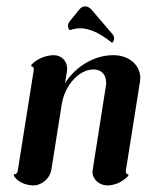

<svg xmlns="http://www.w3.org/2000/svg" viewBox="-20 -565 451 590"><path d="M324.7 -433.3C329.6 -438 330.6 -442.4 330.6 -447.3C330.6 -452.1 328.6 -457.3 324.7 -461.2L261 -535.6C255.6 -541.7 248.5 -545.4 241.7 -545.4C235.6 -545.4 229.2 -542.5 224.4 -536.6L194.8 -500.2C191.4 -496.1 189 -491.2 189 -486.3C189 -478.3 191.4 -475.1 194.8 -472.4C203.6 -475.1 213.6 -478 226.3 -478C249.3 -478 280.3 -468.8 324.7 -433.3ZM34.4 -39.1C33.4 -33.2 29.1 -29.3 23.2 -29.3L22.5 -24.4C34.2 -5.9 58.1 3.9 81.3 4.9C108.6 4.9 133.5 -16.6 137.9 -43.9L169.7 -244.4C179.2 -303.5 222.9 -351.6 267.6 -351.6C291.7 -351.6 306.2 -335.7 306.2 -311C306.2 -307.4 305.9 -303.7 305.2 -299.8L265.9 -49.8C264.9 -43.7 264.2 -39.6 264.2 -37.4C264.2 -13.2 285.6 4.9 310.8 4.9C334.5 3.9 356.4 -5.9 374 -24.4L374.8 -29.3C368.9 -29.3 366.5 -32.5 366.5 -39.1L410.2 -314.5C410.6 -318.1 411.1 -321.8 411.1 -325.4C411.1 -365 376.2 -395.5 328.4 -395.5C269 -395.5 212.2 -360.4 179.9 -309.6L185.8 -346.7C186.3 -349.4 186.3 -351.8 186.3 -354.2C186.3 -377.4 169.2 -395.5 144.8 -395.5C121.1 -394.8 94 -385 76.7 -366.2L75.7 -361.3C81.1 -361.3 84 -357.4 84 -351.6Z"/></svg>

Font: RisaltypS01
Style: Medium
Weight: 500
Italic angle: -9°
Designer: gluk
Foundry: gluk
Version: Version 0.24